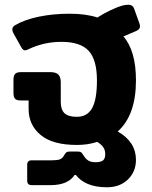

<svg xmlns="http://www.w3.org/2000/svg" viewBox="-20 -598 642 812"><path d="M298 138Q271 185 193 185H115Q105 185 100 180.5Q95 176 95 165V99Q95 80 114 80H199Q222 80 233 76Q244 72 251 59Q257 49 261 46Q265 43 274 43H310Q319 43 323 46Q327 49 333 59Q342 74 353.5 81Q365 88 384 88Q406 88 415.5 80.5Q425 73 425 54Q425 37 417 25Q409 13 391 2Q353 15 305 15Q202 15 151.5 -27.5Q101 -70 101 -137V-173H69Q51 -173 44 -180Q37 -187 37 -205V-261Q37 -278 44 -285.5Q51 -293 69 -293H192Q217 -293 227 -282.5Q237 -272 237 -250V-167Q237 -134 253 -119Q269 -104 305 -104Q349 -104 369.5 -140.5Q390 -177 390 -258Q390 -345 355 -383Q320 -421 240 -421Q167 -421 103 -391Q92 -385 86 -385Q77 -385 70 -398L37 -457Q32 -467 32 -473Q32 -485 45 -492Q84 -515 144.5 -527.5Q205 -540 274 -540Q343 -540 392 -524Q420 -542 449 -555.5Q478 -569 496 -574Q511 -578 523 -578Q541 -578 547 -562L570 -498Q572 -493 572 -486Q572 -474 556 -467L502 -444Q555 -383 555 -258Q555 -111 478 -42Q555 2 555 78Q555 128 521 161Q487 194 432 194Q338 194 298 138Z"/></svg>

Font: Mitr Medium
Style: Regular
Weight: 500
Designer: Thanarat Vachiruckul
Foundry: Cadson Demak
Version: Version 1.003